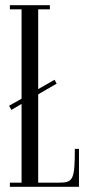

<svg xmlns="http://www.w3.org/2000/svg" viewBox="-20 -719 341 739"><path d="M18 0H284V-146H268C268 -30 262 -16 209 -16H127V-356L198 -397L190 -412L127 -376V-683H172V-699H18V-683H63V-339L15 -312L24 -296L63 -319V-16H18Z"/></svg>

Font: Emberly
Style: Regular
Weight: 400
Designer: Rajesh Rajput
Foundry: Rajesh Rajput
Version: Version 1.000